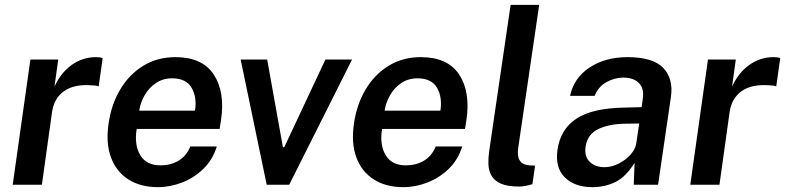

<svg xmlns="http://www.w3.org/2000/svg" viewBox="-20 -763 3242 793"><path d="M32.5 0 105.5 -517H220.5L205 -405Q231 -462.5 276.2 -494.8Q321.5 -527 376 -527Q384.5 -527 392.2 -526Q400 -525 404 -522.5L387.5 -406Q382.5 -408.5 374.5 -409.5Q366.5 -410.5 360.5 -410.5Q287.5 -416.5 245.5 -387.2Q203.5 -358 195 -300.5L153 0Z M632.5 10Q560.5 10 510.5 -21.8Q460.5 -53.5 438.5 -112.5Q416.5 -171.5 428.5 -253Q440 -332.5 477 -394.2Q514 -456 572 -491.5Q630 -527 704.5 -527Q815 -527 862.5 -455.8Q910 -384.5 893 -267.5L887 -230.5H544.5Q534 -164.5 559.2 -122.2Q584.5 -80 643.5 -80Q684.5 -80 717.2 -99.2Q750 -118.5 766 -158H875.5Q859 -104 820.8 -66.5Q782.5 -29 732.8 -9.5Q683 10 632.5 10ZM555 -306H785.5Q794 -362 771.2 -400.8Q748.5 -439.5 691 -439.5Q653 -439.5 624 -420Q595 -400.5 577.5 -369.8Q560 -339 555 -306Z M1081.5 0 974 -517H1083.5L1148.5 -155H1154L1324 -517H1434L1174.5 0Z M1646 10Q1574 10 1524 -21.8Q1474 -53.5 1452 -112.5Q1430 -171.5 1442 -253Q1453.5 -332.5 1490.5 -394.2Q1527.5 -456 1585.5 -491.5Q1643.5 -527 1718 -527Q1828.5 -527 1876 -455.8Q1923.5 -384.5 1906.5 -267.5L1900.5 -230.5H1558Q1547.5 -164.5 1572.8 -122.2Q1598 -80 1657 -80Q1698 -80 1730.8 -99.2Q1763.5 -118.5 1779.5 -158H1889Q1872.5 -104 1834.2 -66.5Q1796 -29 1746.2 -9.5Q1696.5 10 1646 10ZM1568.5 -306H1799Q1807.5 -362 1784.8 -400.8Q1762 -439.5 1704.5 -439.5Q1666.5 -439.5 1637.5 -420Q1608.5 -400.5 1591 -369.8Q1573.5 -339 1568.5 -306Z M2124.5 7.5Q2075.5 7.5 2048.2 -4.8Q2021 -17 2009.5 -38.2Q1998 -59.5 1997.2 -85.8Q1996.5 -112 2000.5 -139.5L2089 -743H2207L2120.5 -153.5Q2115.5 -120 2125.8 -101.5Q2136 -83 2166 -80L2190 -79L2179 -2.5Q2165 2 2150.5 4.8Q2136 7.5 2124.5 7.5Z M2426.5 10Q2354 10 2313 -30.2Q2272 -70.5 2282.5 -144Q2294.5 -229.5 2360.8 -273Q2427 -316.5 2557.5 -318.5L2630 -320.5L2635 -355.5Q2641 -397.5 2619 -420Q2597 -442.5 2553 -442.5Q2518 -442 2484.8 -423.8Q2451.5 -405.5 2436 -367H2334.5Q2350 -441 2414.8 -484Q2479.5 -527 2571.5 -527Q2677.5 -527 2719.8 -482Q2762 -437 2751 -362.5L2698 0H2597.5L2601 -90.5Q2565 -32.5 2521.8 -11.2Q2478.5 10 2426.5 10ZM2477 -72.5Q2505.5 -72.5 2534.2 -86.8Q2563 -101 2583.5 -123.5Q2604 -146 2608 -171.5L2620 -253L2560.5 -252Q2494.5 -251 2450.2 -229.5Q2406 -208 2398.5 -156.5Q2393 -117 2415.5 -94.8Q2438 -72.5 2477 -72.5Z M2831 0 2904 -517H3019L3003.5 -405Q3029.5 -462.5 3074.8 -494.8Q3120 -527 3174.5 -527Q3183 -527 3190.8 -526Q3198.5 -525 3202.5 -522.5L3186 -406Q3181 -408.5 3173 -409.5Q3165 -410.5 3159 -410.5Q3086 -416.5 3044 -387.2Q3002 -358 2993.5 -300.5L2951.5 0Z"/></svg>

Font: Public Sans SemiBold
Style: Italic
Weight: 600
Italic angle: -8°
Designer: The Public Sans project authors (U.S. Web Design System). Libre Franklin designed by Pablo Impallari and Rodrigo Fuenzal
Version: Version 1.007; ttfautohint (v1.8.1) -l 8 -r 50 -G 200 -x 14 